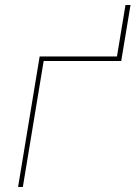

<svg xmlns="http://www.w3.org/2000/svg" viewBox="-20 -745 540 765"><path d="M52 0 138 -520H446L480 -725H500L463 -502H154L71 0Z"/></svg>

Font: Iosevka SS04 Thin Oblique
Style: Regular
Weight: 100
Italic angle: -9°
Monospace: yes
Designer: Belleve Invis
Foundry: Belleve Invis
Version: Version 19.0.0; ttfautohint (v1.8.4)